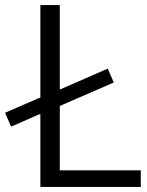

<svg xmlns="http://www.w3.org/2000/svg" viewBox="-26 -741 584 761"><path d="M-6 -294 125 -351 134 -354V-721H211V-386L401 -469L425 -414L211 -321V-66H532V0H134V-289L125 -286L18 -239Z"/></svg>

Font: Nebula Sans Book
Style: Regular
Weight: 400
Designer: Paul D. Hunt for Adobe (as Source Sans)
Foundry: Nebula Entertainment & Broadcasting LLC
Version: Version 1.010